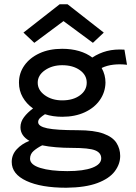

<svg xmlns="http://www.w3.org/2000/svg" viewBox="-20 -705 640 901"><path d="M272 -157Q228 -157 191 -169Q177 -160 168 -151.5Q159 -143 159 -132Q159 -112 201.5 -103Q244 -94 344 -94Q422 -94 465.5 -78Q509 -62 526.5 -34.5Q544 -7 544 27Q544 65 518.5 99Q493 133 437 154Q381 175 291 176Q173 176 104 144Q35 112 35 55Q35 21 58.5 -4.5Q82 -30 118 -44Q76 -68 76 -108Q76 -133 92.5 -155Q109 -177 135 -196Q104 -218 86.5 -249Q69 -280 69 -317Q69 -362 94.5 -398Q120 -434 165.5 -455Q211 -476 272 -476Q315 -476 351 -465.5Q387 -455 413 -435Q445 -456 481.5 -465.5Q518 -475 564 -472L576 -401Q543 -405 512.5 -401.5Q482 -398 457 -386Q475 -354 475 -317Q474 -272 448.5 -235.5Q423 -199 377.5 -178Q332 -157 272 -157ZM272 -234Q323 -234 355 -257.5Q387 -281 387 -317Q387 -353 354.5 -376Q322 -399 272 -399Q225 -399 191 -375.5Q157 -352 157 -317Q157 -282 190.5 -258Q224 -234 272 -234ZM121 40Q121 68 169 83Q217 98 296 98Q372 98 413.5 82Q455 66 455 38Q455 12 426.5 0.5Q398 -11 318 -11Q279 -11 243 -14Q207 -17 178 -23Q154 -11 137.5 3.5Q121 18 121 40ZM141 -504 90 -552 260 -685H297L467 -552L416 -504L278 -606Z"/></svg>

Font: Inconsolata Expanded SemiBold
Style: Regular
Weight: 600
Width: 7
Monospace: yes
Designer: Raph Levien, Cyreal, Brenton Simpson
Foundry: Raph Levien, Cyreal, Google
Version: Version 3.001; ttfautohint (v1.8.2.53-6de2)